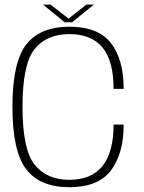

<svg xmlns="http://www.w3.org/2000/svg" viewBox="-20 -794 616 819"><path d="M276 4.5Q399 4.5 453.2 -67Q507.5 -138.5 507.5 -262.5H464.5Q464.5 -145.5 417.5 -86.2Q370.5 -27 275.5 -27Q179.5 -27 127.8 -91.5Q76 -156 76 -338.5Q76 -520.5 127.5 -584.5Q179 -648.5 275.5 -648.5Q370.5 -648.5 417.5 -591Q464.5 -533.5 464.5 -415H507.5Q507.5 -540.5 453.2 -610.2Q399 -680 276 -680Q150.5 -680 91.8 -604Q33 -528 33 -338.5Q33 -148.5 91.8 -72Q150.5 4.5 276 4.5ZM256 -699H287.5L380.5 -774.5H348.5L272.5 -714.5L195.5 -774.5H163.5Z"/></svg>

Font: Anybody UltraCondensed Thin ExtraLight
Style: Regular
Weight: 250
Version: Version 1.111